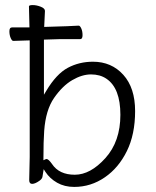

<svg xmlns="http://www.w3.org/2000/svg" viewBox="-20 -724 613 756"><path d="M97 -565 33 -563H32Q27 -563 22 -574.5Q17 -586 17 -601Q17 -616 27 -616H96L94 -699Q94 -704 109 -704Q124 -704 140.5 -697.5Q157 -691 157 -681L154 -618L217 -620Q232 -620 289 -623H290Q295 -623 300 -612Q305 -601 305 -585.5Q305 -570 296 -570H218L153 -568V-351L162 -366Q202 -433 247 -457Q292 -481 346 -481Q419 -481 465.5 -429.5Q512 -378 512 -286.5Q512 -195 479.5 -129Q447 -63 393 -26Q338 12 272 12Q234 12 205 -4.5Q176 -21 159 -47L152 -58L147 -27Q145 -19 135 -12Q118 0 106.5 0Q95 0 95 -15L97 -106ZM157 -681ZM151 -93Q161 -98 163 -98Q171 -98 185 -78Q213 -36 274.5 -36Q336 -36 395 -101.5Q454 -167 454 -272Q454 -377 399 -414Q374 -431 338.5 -431Q303 -431 264.5 -408.5Q226 -386 193 -338.5Q160 -291 154 -209Q151 -167 151 -101Z"/></svg>

Font: LXGW WenKai Light
Style: Regular
Weight: 300
Designer: LXGW / Fontworks Inc.
Foundry: LXGW / Fontworks Inc.
Version: Version 1.501; October 10, 2024